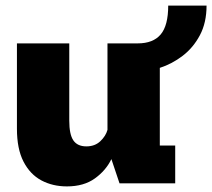

<svg xmlns="http://www.w3.org/2000/svg" viewBox="-20 -655 758 686"><path d="M219 11Q168 11 127.8 -10.5Q87.5 -32 64 -77.5Q40.5 -123 40.5 -195V-500H227.5V-224Q227.5 -174.5 242.2 -153.2Q257 -132 288.5 -132Q319 -132 338.5 -150.5Q358 -169 364 -191V-500H472Q527 -500 554 -531.8Q581 -563.5 581 -635H718Q718 -574 694.2 -529.2Q670.5 -484.5 632.5 -455.5Q594.5 -426.5 551 -412.5V-135H606V0H407L378 -86.5Q358.5 -46 319 -17.5Q279.5 11 219 11Z"/></svg>

Font: Trispace ExtraBold
Style: Regular
Weight: 800
Designer: Tyler Finck
Foundry: Etcetera Type Company
Version: Version 1.210; ttfautohint (v1.8.3)